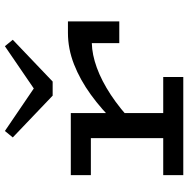

<svg xmlns="http://www.w3.org/2000/svg" viewBox="-12 -776 787 804"><g transform="rotate(-90 382.0 -373.5)"><path d="M269 -208V-283Q326 -342 388 -387Q450 -432 515 -457.5Q580 -483 647 -483H695V-268H604V-383Q556 -382 501 -362Q446 -342 387.5 -303.5Q329 -265 269 -208ZM51 0V-84H462V0ZM206 -24V-471H311V-24ZM51 -387V-471H305V-387ZM591 -747 618 -714 443 -547H384L209 -714L236 -747L414 -626Z"/></g></svg>

Font: BioRhyme SemiExpanded
Style: Regular
Weight: 400
Width: 6
Designer: Aoife Mooney
Foundry: Aoife Mooney Type
Version: Version 1.600;gftools[0.9.33]